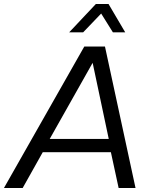

<svg xmlns="http://www.w3.org/2000/svg" viewBox="-52 -946 760 966"><path d="M629.9 0H544.9L505.9 -180.2H163.1L62 0H-32.2L372.1 -711.9H476.1ZM495.1 -247.1 414.1 -629.9 198.2 -247.1ZM578.1 -783.2H516.1L457 -877.9L366.2 -783.2H295.9L430.2 -925.8H494.1Z"/></svg>

Font: Creato Display
Style: Italic
Weight: 400
Italic angle: -10°
Version: Version 1.000